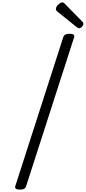

<svg xmlns="http://www.w3.org/2000/svg" viewBox="-20 -1570 717 1604"><path d="M147 14Q124 14 113.5 7Q103 0 108 -16L509 -1261Q514 -1275 526.5 -1281.5Q539 -1288 561 -1288Q584 -1288 594 -1281Q604 -1274 599 -1258L198 -14Q194 0 182 7Q170 14 147 14ZM640 -1334Q636 -1334 631 -1337Q626 -1340 620 -1344L462 -1471Q452 -1479 449.5 -1484Q447 -1489 447 -1496Q447 -1507 456 -1519.5Q465 -1532 477.5 -1541Q490 -1550 499 -1550Q507 -1550 511.5 -1547Q516 -1544 521 -1539L668 -1389Q674 -1383 675.5 -1378.5Q677 -1374 677 -1370Q677 -1360 665 -1347Q653 -1334 640 -1334Z"/></svg>

Font: Playwrite NL
Style: Regular
Weight: 400
Designer: Veronika Burian, José Scaglione
Foundry: TypeTogether
Version: Version 1.002